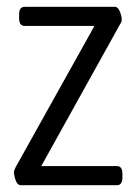

<svg xmlns="http://www.w3.org/2000/svg" viewBox="-20 -543 400 563"><path d="M41 0Q31 0 26 -14Q21 -28 21 -38Q21 -42 22.5 -45Q24 -48 26 -53L257 -467H52Q36 -467 36 -490V-500Q36 -523 52 -523H317Q326 -523 331.5 -509Q337 -495 337 -485Q337 -481 335.5 -478Q334 -475 331 -470L101 -56H323Q339 -56 339 -33V-23Q339 0 323 0Z"/></svg>

Font: Asap Condensed Light
Style: Regular
Weight: 300
Width: 3
Designer: Pablo Cosgaya
Foundry: Omnibus-Type
Version: Version 3.001; ttfautohint (v1.8.4.7-5d5b)